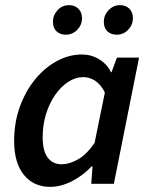

<svg xmlns="http://www.w3.org/2000/svg" viewBox="-20 -715 584 747"><path d="M175 12Q111 12 73 -34.5Q35 -81 35 -167Q35 -238 57 -299Q79 -360 116 -405.5Q153 -451 200.5 -477Q248 -503 299 -503Q335 -503 365.5 -484.5Q396 -466 412 -434H414L435 -491H521L423 0H335L340 -68H337Q303 -32 260 -10Q217 12 175 12ZM219 -76Q251 -76 284.5 -95.5Q318 -115 348 -159L388 -355Q372 -387 350 -401Q328 -415 305 -415Q274 -415 245.5 -396.5Q217 -378 194.5 -345.5Q172 -313 159 -271Q146 -229 146 -182Q146 -128 165.5 -102Q185 -76 219 -76ZM236 -580Q214 -580 200 -593Q186 -606 186 -630Q186 -656 204 -675.5Q222 -695 249 -695Q270 -695 284.5 -681.5Q299 -668 299 -644Q299 -618 280.5 -599Q262 -580 236 -580ZM434 -580Q412 -580 398 -593Q384 -606 384 -630Q384 -656 402.5 -675.5Q421 -695 447 -695Q469 -695 483 -681.5Q497 -668 497 -644Q497 -618 478.5 -599Q460 -580 434 -580Z"/></svg>

Font: Source Sans 3 SemiBold
Style: Italic
Weight: 600
Italic angle: -11°
Designer: Paul D. Hunt
Foundry: Adobe
Version: Version 3.046;hotconv 1.0.118;makeotfexe 2.5.65603